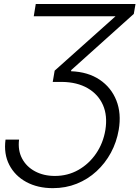

<svg xmlns="http://www.w3.org/2000/svg" viewBox="-20 -748 717 983"><path d="M8.3 -33.2H77.6Q70.8 21.5 93 63.5Q115.2 105.5 159.4 129.2Q203.6 152.8 260.7 152.8Q326.7 152.8 381.1 122.1Q435.5 91.3 471.9 38.1Q508.3 -15.1 519.5 -82.5Q531.2 -155.8 507.1 -210.4Q482.9 -265.1 429 -296.4Q375 -327.6 297.9 -328.6H250L259.8 -386.2L571.8 -665L570.8 -664.6H152.8L163.1 -727.5H673.8L665 -676.8L344.7 -389.2L343.8 -383.3Q430.7 -379.9 490 -340.1Q549.3 -300.3 575.7 -233.9Q602.1 -167.5 587.9 -83.5Q577.1 -20.5 547.9 33.7Q518.6 87.9 474.1 128.9Q429.7 169.9 373 192.6Q316.4 215.3 250.5 215.3Q172.9 215.3 114.7 183.8Q56.6 152.3 27.6 96.2Q-1.5 40 8.3 -33.2Z"/></svg>

Font: Inter 18pt Light
Style: Italic
Weight: 300
Italic angle: -9.3988°
Designer: Rasmus Andersson
Foundry: rsms
Version: Version 4.001;git-66647c0bb